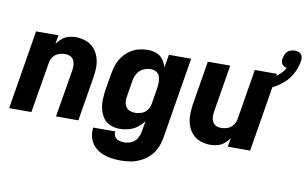

<svg xmlns="http://www.w3.org/2000/svg" viewBox="-89 -878 2022 1268"><g transform="rotate(10 922.5 -244.5)"><path d="M0 0H149L206 -340Q209 -362 223 -381Q237 -400 259 -408Q281 -416 303 -416Q321 -416 336.5 -409Q352 -402 360 -386.5Q368 -371 369 -353Q370 -335 367 -317L314 0H464L513 -297Q519 -332 519 -367Q519 -402 508 -434Q497 -466 475 -490.5Q453 -515 420.5 -526.5Q388 -538 353 -538Q329 -538 305 -531.5Q281 -525 261.5 -508.5Q242 -492 227 -471L237 -530H87Z M786 213Q820 213 853.5 207Q887 201 919.5 184.5Q952 168 977.5 142Q1003 116 1017 84Q1031 52 1037 18L1127 -530H978L963 -442Q955 -470 938.5 -493.5Q922 -517 894 -527.5Q866 -538 835 -538Q805 -538 774.5 -530Q744 -522 717 -503.5Q690 -485 670.5 -459Q651 -433 640.5 -403.5Q630 -374 625 -344L606 -234Q601 -200 599.5 -166.5Q598 -133 605.5 -101Q613 -69 630.5 -43Q648 -17 678 -4.5Q708 8 742 8Q772 8 801.5 0Q831 -8 857.5 -27Q884 -46 902 -72L890 -2Q886 23 873 46Q860 69 835.5 80Q811 91 786 91Q768 91 750.5 85.5Q733 80 723.5 64.5Q714 49 717 30H569Q564 64 573 96.5Q582 129 604 152.5Q626 176 655.5 189.5Q685 203 718.5 208Q752 213 786 213ZM824 -114Q805 -114 788 -120.5Q771 -127 761.5 -142.5Q752 -158 750.5 -176.5Q749 -195 753 -214L771 -324Q775 -348 789.5 -371Q804 -394 828.5 -405Q853 -416 878 -416Q898 -416 914.5 -406Q931 -396 937 -378Q943 -360 943 -340Q943 -320 940 -300L922 -190Q918 -168 904 -149Q890 -130 868 -122Q846 -114 824 -114Z M1350 8Q1374 8 1398 1.5Q1422 -5 1442 -21.5Q1462 -38 1476 -59L1466 0H1616L1703 -530H1554L1498 -190Q1494 -168 1480 -149Q1466 -130 1444 -122Q1422 -114 1401 -114Q1382 -114 1366.5 -121.5Q1351 -129 1343 -144.5Q1335 -160 1334.5 -178Q1334 -196 1337 -214L1389 -530H1239L1190 -234Q1185 -198 1185 -163Q1185 -128 1195.5 -96Q1206 -64 1228 -39.5Q1250 -15 1282.5 -3.5Q1315 8 1350 8ZM1609 -408Q1650 -420 1690 -439Q1730 -458 1764 -489Q1798 -520 1817.5 -559.5Q1837 -599 1844 -641Q1847 -657 1842.5 -672.5Q1838 -688 1823.5 -695Q1809 -702 1793 -702Q1776 -702 1760 -695Q1744 -688 1734.5 -672.5Q1725 -657 1722 -641Q1721 -638 1721 -635.5Q1721 -633 1720.5 -630Q1720 -627 1720 -624.5Q1720 -622 1720.5 -619.5Q1721 -617 1721.5 -614.5Q1722 -612 1722.5 -609.5Q1723 -607 1724 -604.5Q1725 -602 1726.5 -600Q1728 -598 1729.5 -596Q1731 -594 1733 -592.5Q1735 -591 1737 -589.5Q1739 -588 1741 -586.5Q1743 -585 1745 -584Q1747 -583 1750 -582.5Q1753 -582 1754 -581.5Q1755 -581 1760 -580Q1742 -550 1714 -526.5Q1686 -503 1654 -489.5Q1622 -476 1588 -467Z"/></g></svg>

Font: Iosevka Sparkle Heavy Oblique
Style: Regular
Weight: 900
Italic angle: -9°
Designer: Belleve Invis
Foundry: Belleve Invis
Version: Version 4.5.0; ttfautohint (v1.8.3)